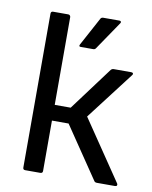

<svg xmlns="http://www.w3.org/2000/svg" viewBox="-80 -755 644 815"><g transform="rotate(10 242.0 -347.5)"><path d="M226.1 -556.2Q216.3 -556.2 221.2 -565.9L287.1 -688Q290.5 -694.8 298.8 -694.8H369.1Q374 -694.8 375.5 -691.2Q377 -687.5 374 -684.1L291 -562Q287.6 -556.2 279.8 -556.2ZM479 -12.2Q481.9 -7.8 480 -3.9Q478 0 472.2 0H394Q385.3 0 381.8 -5.9L231.9 -227.1H160.2V-9.8Q160.2 0 149.9 0H85Q75.2 0 75.2 -9.8V-672.9Q75.2 -683.1 85 -683.1H149.9Q154.3 -683.1 157.2 -680.2Q160.2 -677.2 160.2 -672.9V-294.9H229L368.2 -481.9Q373 -487.8 380.9 -487.8H456.1Q461.9 -487.8 463.9 -484.1Q465.8 -480.5 461.9 -476.1L304.2 -270Z"/></g></svg>

Font: Sofia Sans
Style: Regular
Weight: 400
Designer: Botio Nikoltchev, Ani Petrova
Foundry: lettersoup
Version: Version 4.100